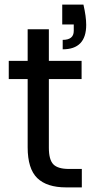

<svg xmlns="http://www.w3.org/2000/svg" viewBox="-20 -813 413 833"><path d="M252 -599V-640Q300 -640 300 -679V-707H250V-793H342Q354 -741 354 -705Q354 -599 252 -599ZM335 0H267Q183 0 141.5 -40.5Q100 -81 100 -174V-470H18V-549H100V-686H192V-549H334V-470H192V-172Q192 -120 211.5 -100Q231 -80 279 -80H335Z"/></svg>

Font: Ulagadi Sans
Style: Regular
Weight: 400
Designer: Ninad Kale (Devanagari), Jonny Pinhorn (Latin)
Foundry: Indian Type Foundry
Version: Version 3.01;March 29, 2020;FontCreator 12.0.0.2522 64-bit; 